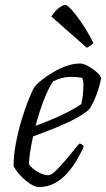

<svg xmlns="http://www.w3.org/2000/svg" viewBox="-20 -757 429 777"><path d="M137 0Q127 0 113 -7Q99 -14 84.5 -26Q70 -38 57 -53Q44 -68 35 -84Q35 -129 44.5 -178.5Q54 -228 68 -274Q82 -320 96.5 -356Q111 -392 122 -409Q131 -419 150.5 -434.5Q170 -450 195.5 -465Q221 -480 249 -490Q277 -500 304 -500Q318 -500 337.5 -489Q357 -478 372.5 -464Q388 -450 389 -441Q386 -420 378 -395.5Q370 -371 360.5 -349.5Q351 -328 342 -316Q324 -298 288 -278.5Q252 -259 206.5 -240.5Q161 -222 114 -205Q107 -175 102.5 -145.5Q98 -116 97 -93Q103 -83 116 -72.5Q129 -62 145 -55Q161 -48 175 -48Q184 -48 195.5 -57Q207 -66 222.5 -83Q238 -100 257.5 -123.5Q277 -147 301 -176Q308 -175 312.5 -172Q317 -169 319 -164Q308 -139 291.5 -110.5Q275 -82 253 -57Q231 -32 202 -16Q173 0 137 0ZM124 -248Q155 -259 190.5 -274Q226 -289 258 -305.5Q290 -322 309 -336Q311 -343 312.5 -353.5Q314 -364 315 -370Q317 -390 317.5 -409.5Q318 -429 313 -442Q302 -444 291 -445Q280 -446 272 -446Q247 -446 228 -440.5Q209 -435 195 -428Q177 -402 158 -353.5Q139 -305 124 -248ZM331 -564 188 -690Q194 -701 204 -712Q214 -723 225.5 -730Q237 -737 244 -737Q252 -737 269.5 -718Q287 -699 310.5 -664.5Q334 -630 358 -583Q354 -578 346.5 -572.5Q339 -567 331 -564Z"/></svg>

Font: Texturina 12pt Thin
Style: Italic
Weight: 250
Italic angle: -11°
Designer: Guillermo Torres Carreño
Foundry: Omnibus-Type
Version: Version 1.002